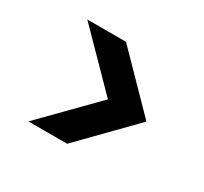

<svg xmlns="http://www.w3.org/2000/svg" viewBox="-101 -644 781 734"><g transform="rotate(30 289.5 -277.0)"><path d="M94 -52 315 -277 94 -502H265L485 -277L265 -52Z"/></g></svg>

Font: DM Sans 16pt
Style: Bold
Weight: 700
Version: Version 4.004;gftools[0.9.30]